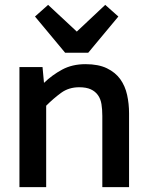

<svg xmlns="http://www.w3.org/2000/svg" viewBox="-20 -770 611 790"><path d="M161 -429Q194 -461 235.5 -483.5Q277 -506 332 -506Q385 -506 420 -489Q455 -472 475 -444Q495 -416 503 -379.5Q511 -343 511 -304V0H401V-293Q401 -320 397.5 -341.5Q394 -363 383 -378.5Q372 -394 353.5 -402.5Q335 -411 306 -411Q263 -411 231.5 -388Q200 -365 170 -335V0H60V-494H155ZM296 -640 413 -750 467 -702 343 -553H248L124 -702L178 -750Z"/></svg>

Font: Codetta
Style: Bold
Weight: 700
Designer: Ulrich Proeller
Foundry: PROSA GmbH
Version: Version 2.00;September 29, 2018;FontCreator 11.5.0.2427 64-b